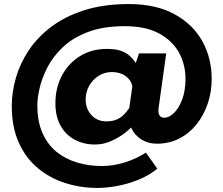

<svg xmlns="http://www.w3.org/2000/svg" viewBox="-20 -700 1101 946"><path d="M460 226Q378 226 302 202Q226 178 166.5 128.5Q107 79 72.5 2.5Q38 -74 38 -178Q38 -245 58 -315.5Q78 -386 121 -451Q164 -516 232 -567.5Q300 -619 395 -649.5Q490 -680 615 -680Q748 -680 839 -630.5Q930 -581 976.5 -497.5Q1023 -414 1023 -312Q1023 -247 1003.5 -189.5Q984 -132 948.5 -87.5Q913 -43 863.5 -17.5Q814 8 753 8Q710 8 676.5 -13Q643 -34 626.5 -70Q610 -106 617 -152L641 -90Q626 -69 596 -45.5Q566 -22 527.5 -5Q489 12 448 12Q393 12 348.5 -11.5Q304 -35 278.5 -80.5Q253 -126 253 -191Q253 -267 285 -327.5Q317 -388 374 -423.5Q431 -459 507 -459Q551 -459 577.5 -449Q604 -439 620.5 -423.5Q637 -408 649 -390L665 -437H799L762 -172Q758 -146 765 -133Q772 -120 789 -120Q814 -120 838 -144Q862 -168 878 -211Q894 -254 894 -312Q894 -382 862 -440.5Q830 -499 764 -535Q698 -571 595 -571Q488 -571 412.5 -542Q337 -513 288.5 -466.5Q240 -420 213 -367Q186 -314 175 -265Q164 -216 164 -182Q164 -101 189.5 -44Q215 13 259 48.5Q303 84 360.5 101Q418 118 481 118Q538 118 594 100.5Q650 83 699 52L755 131Q715 164 663.5 185Q612 206 559 216Q506 226 460 226ZM504 -102Q544 -102 569.5 -118.5Q595 -135 617 -168L632 -275Q625 -307 598 -326Q571 -345 531 -345Q494 -345 464.5 -325.5Q435 -306 418.5 -275.5Q402 -245 402 -210Q402 -164 430.5 -133Q459 -102 504 -102Z"/></svg>

Font: Reem Kufi
Style: Regular
Weight: 400
Designer: Khaled Hosny
Version: Version 1.6